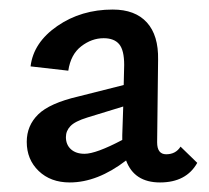

<svg xmlns="http://www.w3.org/2000/svg" viewBox="-20 -684 437 402"><path d="M358 -377 393 -343Q370 -302 315 -302Q261 -302 244 -348Q184 -302 126 -302Q86 -302 61 -326Q36 -350 36 -387Q36 -421 60 -444.5Q84 -468 144 -482L239 -506L240 -548Q240 -579 229.5 -591.5Q219 -604 197 -604Q172 -604 150 -587Q128 -570 123 -536L44 -545Q50 -595 100 -629.5Q150 -664 216 -664Q263 -664 287.5 -637Q312 -610 311 -559L309 -386Q309 -361 328 -361Q348 -361 358 -377ZM157 -362Q181 -362 236 -391V-401L238 -461L163 -438Q137 -430 127.5 -420Q118 -410 118 -397Q118 -381 128.5 -371.5Q139 -362 157 -362Z"/></svg>

Font: EauTest Semibold
Style: Regular
Weight: 600
Designer: Christian Thalmann (Catharsis Fonts)
Version: Version 0.001;PS 000.001;hotconv 1.0.88;makeotf.lib2.5.64775